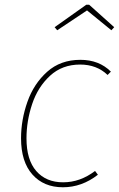

<svg xmlns="http://www.w3.org/2000/svg" viewBox="-20 -782 504 812"><path d="M449 -479 435 -465Q389 -509 319 -509Q243 -509 191.5 -461.5Q140 -414 116 -342Q92 -270 92 -197Q92 -106 133.5 -58.5Q175 -11 247 -11Q319 -11 382 -59L394 -43Q326 10 246 10Q165 10 117 -44Q69 -98 69 -197Q69 -275 96 -351.5Q123 -428 179.5 -478.5Q236 -529 320 -529Q399 -529 449 -479ZM211 -667 345 -762H357L463 -667L451 -654L348 -738L222 -654Z"/></svg>

Font: FiraGO Thin
Style: Italic
Weight: 100
Italic angle: -8°
Designer: bBox Type GmbH
Foundry: bBox Type GmbH
Version: Version 1.001